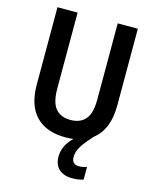

<svg xmlns="http://www.w3.org/2000/svg" viewBox="-136 -803 898 1124"><g transform="rotate(15 313.0 -241.5)"><path d="M388 108Q388 153 432 153Q443 153 457.5 150.5Q472 148 479 144V221Q450 231 411 231Q360 231 331 204.5Q302 178 302 128Q302 97 315.5 67Q329 37 359 7Q336 10 311 10Q195 10 132.5 -54.5Q70 -119 70 -246V-714H192V-254Q192 -170 223 -133Q254 -96 313 -96Q372 -96 403.5 -132Q435 -168 435 -253V-714H557V-248Q557 -174 535 -121Q513 -68 472 -37Q434 4 411 38.5Q388 73 388 108Z"/></g></svg>

Font: Noto Sans Hebrew Condensed SemiBold
Style: Regular
Weight: 600
Width: 3
Designer: Ben Nathan
Foundry: Google LLC
Version: Version 3.001; ttfautohint (v1.8.4.7-5d5b)